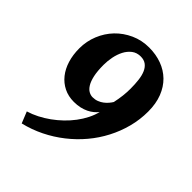

<svg xmlns="http://www.w3.org/2000/svg" viewBox="-214 -698 1037 1037"><g transform="rotate(45 304.5 -179.5)"><path d="M322.8 -567.9Q374.5 -567.9 418.7 -551.8Q462.9 -535.6 495.1 -504.2Q527.3 -472.7 545.4 -426.3Q563.5 -379.9 563.5 -319.3Q563.5 -257.8 548.1 -199Q532.7 -140.1 504.6 -86.2Q476.6 -32.2 437 14.9Q397.5 62 348.6 100.3Q299.8 138.7 243.4 166.5Q187 194.3 125.5 209L99.1 143.6Q130.4 134.3 161.4 118.4Q192.4 102.5 221.2 81.8Q250 61 275.6 36.4Q301.3 11.7 322 -15.9Q342.8 -43.5 357.7 -73Q372.6 -102.5 379.9 -132.3Q370.1 -120.1 357.2 -109.4Q344.2 -98.6 327.1 -90.3Q310.1 -82 288.8 -77.1Q267.6 -72.3 242.2 -72.3Q199.7 -72.3 165.8 -89.1Q131.8 -106 107.9 -136Q84 -166 71.3 -207.3Q58.6 -248.5 58.6 -297.9Q58.6 -352.1 78.6 -401.1Q98.6 -450.2 134 -487.1Q169.4 -523.9 217.8 -545.9Q266.1 -567.9 322.8 -567.9ZM324.7 -501.5Q294.9 -501.5 273.9 -485.4Q252.9 -469.2 239.7 -443.8Q226.6 -418.5 220.5 -387.9Q214.4 -357.4 214.4 -328.1Q214.4 -279.8 221.4 -247.8Q228.5 -215.8 240.2 -196.8Q252 -177.7 266.6 -169.7Q281.2 -161.6 295.9 -161.6Q314.9 -161.6 330.6 -167.7Q346.2 -173.8 358.6 -183.3Q371.1 -192.9 380.4 -203.9Q389.6 -214.8 395.5 -224.6Q402.3 -255.9 405.5 -283.9Q408.7 -312 408.7 -338.4Q408.7 -374.5 405 -404.5Q401.4 -434.6 391.8 -456.1Q382.3 -477.5 366 -489.5Q349.6 -501.5 324.7 -501.5Z"/></g></svg>

Font: Merriweather UltraBold
Style: Italic
Weight: 900
Italic angle: -7°
Designer: Eben Sorkin ( eben@eyebytes.com )
Foundry: Eben Sorkin ( eben@eyebytes.com )
Version: Version 1.52; ttfautohint (v1.4.1)